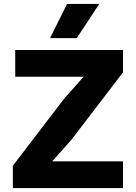

<svg xmlns="http://www.w3.org/2000/svg" viewBox="-20 -951 690 971"><path d="M45 0V-113L306 -454L403 -563H251H57V-698H602V-585L341 -244L244 -135H396H602V0ZM233 -758 319 -931H482L368 -758Z"/></svg>

Font: Azeret Mono Thin
Style: Bold
Weight: 700
Version: Version 1.002